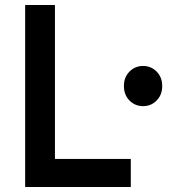

<svg xmlns="http://www.w3.org/2000/svg" viewBox="-20 -747 698 767"><path d="M80.5 0V-727H199.5V-112H502.5V0ZM551.5 -323Q519.5 -323 497.2 -345.5Q475 -368 475 -403.5Q475 -438.5 497.2 -461Q519.5 -483.5 551.5 -483.5Q583.5 -483.5 605.8 -461Q628 -438.5 628 -403.5Q628 -368 605.8 -345.5Q583.5 -323 551.5 -323Z"/></svg>

Font: Spline Sans Medium
Style: Regular
Weight: 500
Designer: Eben Sorkin, Mirko Velimirovic
Foundry: Sorkin Type
Version: Version 1.000; ttfautohint (v1.8.3)